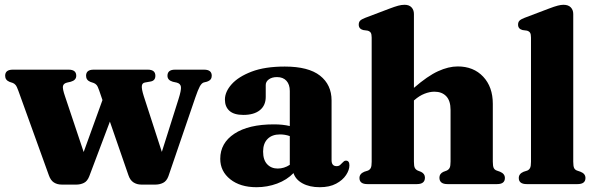

<svg xmlns="http://www.w3.org/2000/svg" viewBox="-20 -769 2489 802"><path d="M300 2H237.5Q219 2 205.2 -6.8Q191.5 -15.5 184 -37L57 -389Q50.5 -407.5 45.2 -413.8Q40 -420 33.5 -422.5L20 -427Q1.5 -434.5 1.5 -452.5Q1.5 -478 33.5 -478H267Q298.5 -478 298.5 -452.5Q298.5 -434 275.5 -427.5L260 -424Q245.5 -420.5 243 -409.5Q240.5 -398.5 252 -365.5L329.5 -134L408 -351L394.5 -390.5Q388.5 -408.5 383.2 -414.2Q378 -420 371 -422.5L357.5 -427Q339.5 -434.5 339.5 -452.5Q339.5 -478 371 -478H597.5Q629 -478 629 -452.5Q629 -432 609 -428.5L586.5 -424.5Q574 -423 572.5 -410.2Q571 -397.5 580.5 -367.5L656 -134.5L725.5 -354.5Q737.5 -392 735.8 -406Q734 -420 718 -424L702 -427.5Q679.5 -434 679.5 -452.5Q679.5 -478 711 -478H832.5Q864.5 -478 864.5 -452.5Q864.5 -444 860 -437.8Q855.5 -431.5 843.5 -427.5L831 -424.5Q822 -421.5 814.5 -407.8Q807 -394 796 -362L683.5 -33Q676 -12.5 661.2 -5.2Q646.5 2 630 2H570Q552 2 537.8 -7Q523.5 -16 516.5 -37L439 -261L353 -33Q345 -12 330.5 -5Q316 2 300 2Z M900 -105.5Q900 -171.5 959 -210.5Q1018 -249.5 1124 -249.5Q1161.5 -249.5 1190.5 -242.5V-389Q1190.5 -416 1176.5 -431.5Q1162.5 -447 1137 -447Q1116 -447 1103 -437.5Q1090 -428 1090 -414V-364.5Q1090 -328.5 1065.5 -308.8Q1041 -289 996.5 -289Q957.5 -289 938.5 -306Q919.5 -323 919.5 -353Q919.5 -385.5 947.5 -417Q975.5 -448.5 1031 -469.8Q1086.5 -491 1169.5 -491Q1268.5 -491 1316.8 -453Q1365 -415 1365 -349.5V-100Q1365 -75 1386 -75Q1395.5 -75 1400.8 -80Q1406 -85 1410.5 -89.5Q1413.5 -93 1417 -95.5Q1420.5 -98 1425 -98Q1439.5 -98 1439.5 -78.5Q1439.5 -59 1425.5 -37.8Q1411.5 -16.5 1384 -1.8Q1356.5 13 1315.5 13Q1273 13 1243.8 -3Q1214.5 -19 1206 -46Q1178.5 -17.5 1137.5 -2.2Q1096.5 13 1051.5 13Q983.5 13 941.8 -20.2Q900 -53.5 900 -105.5ZM1079 -136Q1079 -101 1096 -83Q1113 -65 1140 -65Q1167 -65 1190.5 -80.5V-200.5Q1171 -207.5 1149.5 -207.5Q1116.5 -207.5 1097.8 -188.8Q1079 -170 1079 -136Z M1709 -710.5V-402Q1766 -451.5 1809.8 -471.5Q1853.5 -491.5 1892 -491.5Q1958 -491.5 1998.2 -448.8Q2038.5 -406 2038.5 -335.5V-94Q2038.5 -75.5 2042.2 -67.5Q2046 -59.5 2055 -56.5L2069 -51.5Q2089 -43 2089 -25.5Q2089 0 2056.5 0H1849Q1815.5 0 1815.5 -27Q1815.5 -43 1831.5 -51L1846 -56.5Q1854.5 -60.5 1858.2 -68Q1862 -75.5 1862 -94V-310Q1862 -348 1844 -367Q1826 -386 1794.5 -386Q1775 -386 1753.2 -377.5Q1731.5 -369 1711 -351L1709 -349.5V-93.5Q1709 -75 1712.8 -67.8Q1716.5 -60.5 1725 -56.5L1739 -51Q1755 -43 1755 -27Q1755 0 1721.5 0H1514.5Q1481.5 0 1481.5 -25.5Q1481.5 -43 1501.5 -51.5L1517 -56.5Q1525 -60 1528.8 -67.5Q1532.5 -75 1532.5 -93V-612Q1532.5 -626.5 1528.5 -632.5Q1524.5 -638.5 1515.5 -641L1497 -643.5Q1478.5 -648.5 1478.5 -666Q1478.5 -676.5 1484.2 -682.5Q1490 -688.5 1505.5 -694.5L1607 -733Q1629.5 -741.5 1643.2 -745.2Q1657 -749 1670 -749Q1689 -749 1699 -738.2Q1709 -727.5 1709 -710.5Z M2374.5 -710.5V-93.5Q2374.5 -75 2378.2 -67.2Q2382 -59.5 2390.5 -56.5L2405 -51.5Q2425.5 -43.5 2425.5 -25.5Q2425.5 0 2392.5 0H2180Q2147 0 2147 -25.5Q2147 -43 2167 -51.5L2182.5 -56.5Q2190.5 -60 2194.2 -67.5Q2198 -75 2198 -93V-612Q2198 -626.5 2194 -632.5Q2190 -638.5 2181 -641L2162.5 -643.5Q2144 -648.5 2144 -666Q2144 -676.5 2149.8 -682.5Q2155.5 -688.5 2171 -694.5L2272.5 -733Q2296 -742 2309.8 -745.5Q2323.5 -749 2333.5 -749Q2354 -749 2364.2 -738.2Q2374.5 -727.5 2374.5 -710.5Z"/></svg>

Font: Fraunces 9pt
Style: Bold
Weight: 700
Version: Version 1.000;[b76b70a41]